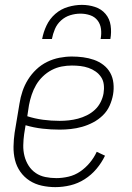

<svg xmlns="http://www.w3.org/2000/svg" viewBox="-20 -760 540 788"><path d="M207 8Q179 8 151.5 2Q124 -4 101.5 -18.5Q79 -33 63.5 -55Q48 -77 41.5 -103.5Q35 -130 35.5 -158.5Q36 -187 40 -215L60 -335Q64 -361 72.5 -386Q81 -411 95 -433.5Q109 -456 129 -475Q149 -494 173.5 -506Q198 -518 224 -523Q250 -528 275 -528Q298 -528 321 -525Q344 -522 365.5 -514.5Q387 -507 404.5 -493.5Q422 -480 432.5 -461Q443 -442 445.5 -418.5Q448 -395 444 -372Q440 -349 430 -326.5Q420 -304 402 -286.5Q384 -269 362 -257.5Q340 -246 317 -239.5Q294 -233 270.5 -230.5Q247 -228 225 -228Q189 -228 154 -232Q119 -236 85 -246L79 -209Q76 -187 75.5 -164Q75 -141 80.5 -119.5Q86 -98 97.5 -80Q109 -62 126.5 -50Q144 -38 166 -33.5Q188 -29 211 -29Q236 -29 261.5 -35Q287 -41 309 -56Q331 -71 348.5 -92Q366 -113 377 -137L411 -121Q397 -92 376 -67Q355 -42 327.5 -24.5Q300 -7 269 0.5Q238 8 207 8ZM225 -264Q243 -264 262 -266Q281 -268 300 -273Q319 -278 337 -287Q355 -296 369.5 -309.5Q384 -323 393 -341Q402 -359 405 -377Q408 -395 406 -412.5Q404 -430 395 -443.5Q386 -457 372.5 -466.5Q359 -476 343 -481.5Q327 -487 310 -489Q293 -491 275 -491Q254 -491 233 -487Q212 -483 192 -472.5Q172 -462 155.5 -446Q139 -430 128 -411Q117 -392 110 -371Q103 -350 99 -329L92 -283Q123 -273 156.5 -268.5Q190 -264 225 -264ZM153 -600Q158 -628 171 -655.5Q184 -683 207 -703Q230 -723 259 -731.5Q288 -740 316 -740Q344 -740 370 -731.5Q396 -723 413 -703Q430 -683 434 -655.5Q438 -628 433 -600H393Q397 -621 394.5 -641Q392 -661 380.5 -676Q369 -691 350 -697.5Q331 -704 310 -704Q289 -704 268 -697.5Q247 -691 230.5 -676Q214 -661 205.5 -641Q197 -621 193 -600Z"/></svg>

Font: Iosevka Term Curly Extralight
Style: Italic
Weight: 200
Italic angle: -9°
Designer: Belleve Invis
Foundry: Belleve Invis
Version: Version 32.3.0